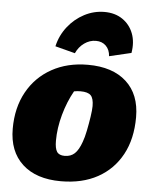

<svg xmlns="http://www.w3.org/2000/svg" viewBox="-57 -863 729 923"><g transform="rotate(5 308.0 -401.5)"><path d="M271 13Q152 13 85.5 -48Q19 -109 19 -219Q19 -320 61 -396Q103 -472 178.5 -514Q254 -556 353 -556Q472 -556 538.5 -495.5Q605 -435 605 -325Q605 -220 564 -144.5Q523 -69 448.5 -28Q374 13 271 13ZM279 -110Q308 -110 327 -127.5Q346 -145 360 -185Q368 -206 375 -240.5Q382 -275 387 -308.5Q392 -342 392 -360Q392 -397 378 -411.5Q364 -426 328 -426Q312 -426 297 -423Q267 -370 249 -305Q231 -240 231 -179Q231 -142 241.5 -126Q252 -110 279 -110ZM410 -816Q461 -816 497 -791.5Q533 -767 549 -725.5Q565 -684 556 -631L450 -606Q448 -637 429.5 -655.5Q411 -674 381 -674Q351 -674 325 -655.5Q299 -637 285 -606L189 -631Q201 -684 234 -726Q267 -768 313 -792Q359 -816 410 -816Z"/></g></svg>

Font: Piazzolla SC Black
Style: Italic
Weight: 900
Italic angle: -11.3°
Designer: Juan Pablo del Peral
Foundry: Huerta Tipografica
Version: Version 1.330